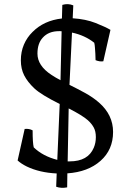

<svg xmlns="http://www.w3.org/2000/svg" viewBox="-20 -824 624 931"><path d="M99.6 -198.7Q121.1 -201.2 138.2 -191.9Q138.2 -130.9 143.6 -109.4Q187.5 -66.9 257.8 -48.8L269.5 -319.8Q179.2 -364.7 146.5 -395.5Q113.8 -426.3 97.4 -458.3Q81.1 -490.2 81.1 -531.5Q81.1 -572.8 95.9 -607.7Q110.8 -642.6 137.7 -668.9Q192.9 -724.6 280.3 -734.4L282.2 -800.3Q310.1 -808.6 335.4 -797.9L332.5 -735.4Q396 -731.4 443.8 -712.4Q491.7 -693.4 515.6 -679.2L481 -526.9Q464.4 -523.9 443.4 -532.2Q443.4 -548.3 442.4 -563Q441.4 -577.6 440.4 -592.3Q439.5 -606.9 437 -616.7Q391.6 -652.8 329.1 -666L316.9 -412.6Q354.5 -394 392.1 -373.5Q429.7 -353 460 -326.7Q528.3 -267.1 528.3 -184.1Q528.3 -97.7 467.3 -43.9Q406.7 9.8 306.6 16.6L305.7 84.5Q276.9 90.3 252.4 81.5L254.9 17.1Q171.9 13.2 109.9 -16.6Q83 -29.8 65.4 -45.9ZM278.8 -672.4Q275.4 -672.9 272.5 -672.9H266.1Q215.8 -672.9 187.5 -641.6Q161.6 -613.8 161.6 -564Q161.6 -505.4 229.5 -460.9Q250 -447.3 273.4 -435.1ZM317.9 -41.5Q406.7 -41.5 434.6 -107.4Q444.8 -130.9 444.8 -159.2Q444.8 -187.5 434.3 -206.3Q423.8 -225.1 405.8 -241.2Q378.4 -265.1 313 -298.3L308.1 -41.5Z"/></svg>

Font: Trykker
Style: Regular
Weight: 400
Designer: Magnus Gaarde
Foundry: Magnus Gaarde
Version: Version 1.001